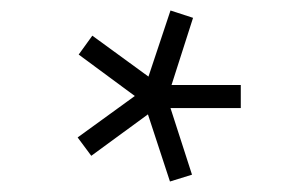

<svg xmlns="http://www.w3.org/2000/svg" viewBox="-20 -720 570 366"><path d="M439 -514V-558H307L348 -686L305 -700L263 -574L156 -652L130 -616L237 -537L128 -458L154 -423L262 -502L304 -374L346 -387L305 -514Z"/></svg>

Font: TitilliumText22L
Style: 250 wt
Weight: 300
Designer: Campivisivi
Foundry: Campivisivi
Version: 1.000